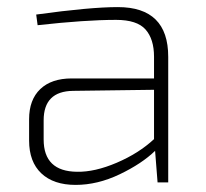

<svg xmlns="http://www.w3.org/2000/svg" viewBox="-20 -514 581 541"><path d="M86 -443 82 -473Q234 -494 312 -494Q454 -494 454 -354V0H424L417 -89Q380 -53 317.5 -23Q255 7 193 7Q131 7 96.5 -25.5Q62 -58 62 -118V-178Q62 -233 93.5 -263Q125 -293 182 -293H414V-354Q414 -404 390 -431Q366 -458 307 -458Q221 -458 86 -443ZM103 -175V-121Q103 -31 197 -30Q247 -29 309 -55.5Q371 -82 414 -122V-261L186 -258Q103 -257 103 -175Z"/></svg>

Font: Exo 2.0 Extra Light
Style: Regular
Weight: 250
Designer: Natanael Gama
Version: Version 1.001;PS 001.001;hotconv 1.0.70;makeotf.lib2.5.58329